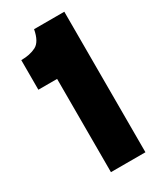

<svg xmlns="http://www.w3.org/2000/svg" viewBox="-172 -721 653 781"><g transform="rotate(-30 155.0 -330.0)"><path d="M108 0V-438H20V-577Q61 -577 89.5 -591.5Q118 -606 128 -660H270V0Z"/></g></svg>

Font: Bricolage Grotesque 96pt ExtraBold
Style: Regular
Weight: 800
Designer: Mathieu Triay
Foundry: Atelier Triay
Version: Version 1.001;gftools[0.9.33.dev8+g029e19f]